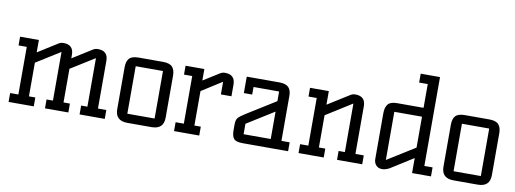

<svg xmlns="http://www.w3.org/2000/svg" viewBox="-61 -1095 3889 1449"><g transform="rotate(10 1884.0 -370.0)"><path d="M449 -68H498V0H319V-68H367L368 -72V-441L184 -326V-68H233V0H40V-68H103V-433H40V-500H184V-405L335 -500Q351 -510 371 -510Q449 -510 449 -433V-406L599 -500Q615 -510 635 -510Q713 -510 713 -433V-68H777V0H584V-68H632V-440L449 -326Z M1135 0H950Q857 0 857 -89V-411Q857 -455 877 -477.5Q897 -500 950 -500H1135Q1187 -500 1207.5 -477Q1228 -454 1228 -411V-89Q1228 0 1135 0ZM938 -432V-68H1147V-432Z M1689 -334H1608V-431L1452 -332V-68H1501V0H1308V-68H1371V-433H1308V-501H1452V-413L1575 -490Q1591 -500 1611 -500Q1689 -500 1689 -423Z M2119 -68H2182V0H1834Q1783 0 1766 -19Q1749 -38 1749 -88V-125Q1749 -161 1760.5 -177Q1772 -193 1817 -221L2037 -358V-432H1841V-374H1777V-500H2027Q2076 -500 2097.5 -478.5Q2119 -457 2119 -414ZM2037 -68V-278L1829 -148V-68Z M2686 -68H2750V0H2557V-68H2605V-440L2406 -315V-68H2455V0H2262V-68H2325V-433H2262V-500H2406V-396L2572 -500Q2588 -510 2608 -510Q2686 -510 2686 -433Z M3214 -69H3277V0H3132V-115L2959 -6Q2928 10 2904 10Q2874 10 2857 -9Q2840 -28 2840 -56V-406Q2840 -452 2859 -476Q2878 -500 2930 -500H3132V-682H3066V-750H3214ZM3132 -195V-432H2920V-63Z M3635 0H3450Q3357 0 3357 -89V-411Q3357 -455 3377 -477.5Q3397 -500 3450 -500H3635Q3687 -500 3707.5 -477Q3728 -454 3728 -411V-89Q3728 0 3635 0ZM3438 -432V-68H3647V-432Z"/></g></svg>

Font: Kelly Slab
Style: Regular
Weight: 400
Designer: Denis Masharov
Foundry: Denis Masharov
Version: Version 1.001